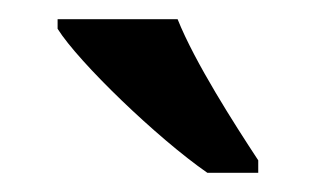

<svg xmlns="http://www.w3.org/2000/svg" viewBox="-20 -786 329 200"><path d="M196 -606H249V-619C224 -657 183 -721 165 -766H40V-756C62 -721 144 -642 196 -606Z"/></svg>

Font: Noto Serif Georgian Condensed SemiBold
Style: Regular
Weight: 600
Width: 3
Designer: Monotype Design Team, Akaki Razmadze
Foundry: Google LLC
Version: Version 2.003